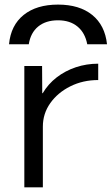

<svg xmlns="http://www.w3.org/2000/svg" viewBox="-20 -803 479 823"><path d="M228.7 -783.3Q320.4 -783.3 375.2 -739Q430 -694.7 438.7 -613.3H354Q344.6 -662.6 312.1 -689.3Q279.7 -716 228.7 -716Q176.4 -716 143.7 -689.3Q111.1 -662.6 103.4 -613.3H18.7Q26.3 -694.7 81.5 -739Q136.7 -783.3 228.7 -783.3ZM84.3 0V-520H160.4L161.1 -403.4H163.1Q186.1 -442.7 222.6 -471Q259.1 -499.3 304.9 -514.7Q350.7 -530 401 -530V-459.9Q335.4 -459.9 281.4 -432.9Q227.4 -405.9 195.6 -361Q163.7 -316 163.7 -260V0Z"/></svg>

Font: M PLUS 2 Thin
Style: Regular
Weight: 100
Designer: Coji Morishita
Foundry: UNDERFOREST DESIGN
Version: Version 1.001